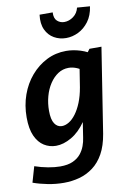

<svg xmlns="http://www.w3.org/2000/svg" viewBox="-118 -860 802 1168"><g transform="rotate(-10 283.5 -276.0)"><path d="M180 242Q131 242 82 232.5Q33 223 -9 208L19 111Q60 125 101 132.5Q142 140 175 140Q223 140 253.5 126Q284 112 302 90Q320 68 329.5 42Q339 16 342 -8L367 -169L413 -243Q396 -159 356.5 -102Q317 -45 267.5 -16.5Q218 12 172 12Q132 12 98.5 -9Q65 -30 45 -74Q25 -118 25 -189Q25 -263 48 -327.5Q71 -392 113 -441Q155 -490 210.5 -518Q266 -546 331 -546Q374 -546 419 -532Q464 -518 509 -486L449 -501L474 -534H548L466 -10Q454 62 427 110.5Q400 159 361 188Q322 217 276 229.5Q230 242 180 242ZM228 -100Q249 -100 271.5 -113.5Q294 -127 314.5 -154.5Q335 -182 351 -221.5Q367 -261 376 -313L398 -452L421 -406Q396 -425 373 -433.5Q350 -442 328 -442Q292 -442 262.5 -422.5Q233 -403 211 -369.5Q189 -336 177.5 -293.5Q166 -251 166 -205Q166 -151 183 -125.5Q200 -100 228 -100ZM346 -623Q306 -623 272.5 -642Q239 -661 221.5 -698.5Q204 -736 211 -791H292Q290 -754 308.5 -737.5Q327 -721 352 -721Q382 -721 408.5 -740.5Q435 -760 443 -794L522 -788Q514 -732 486.5 -695.5Q459 -659 422 -641Q385 -623 346 -623Z"/></g></svg>

Font: Bitter Thin
Style: Bold Italic
Weight: 700
Italic angle: -9°
Version: Version 3.021